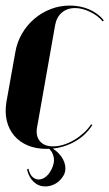

<svg xmlns="http://www.w3.org/2000/svg" viewBox="-27 -525 393 690"><path d="M28 -337Q34 -373 52 -404Q70 -435 96.5 -457.5Q123 -480 155.5 -492.5Q188 -505 224 -505Q262 -505 294 -491Q326 -477 346 -452L342 -448Q326 -468 297.5 -482Q269 -496 243 -496Q214 -496 195 -479.5Q176 -463 171 -434L106 -66Q101 -36 116.5 -17.5Q132 1 164 1Q182 1 201.5 -5Q221 -11 239.5 -22Q258 -33 274 -47.5Q290 -62 300 -78L305 -76Q280 -36 236 -13Q192 10 140 10Q102 10 72.5 -2.5Q43 -15 24 -37.5Q5 -60 -2.5 -90.5Q-10 -121 -4 -158ZM75 81Q80 102 90 111Q100 120 112 120Q123 120 133 113.5Q143 107 150.5 96.5Q158 86 162.5 73.5Q167 61 167 50Q167 38 161 25Q155 12 139 1H149Q177 15 192.5 36.5Q208 58 208 80Q208 94 201.5 105.5Q195 117 185 126Q175 135 162 140Q149 145 136 145Q112 145 94.5 129Q77 113 70 84Z"/></svg>

Font: Moniqa Black Ita Display
Style: Italic
Weight: 900
Italic angle: -10°
Designer: Rajesh Rajput
Foundry: Rajesh Rajput
Version: Version 1.000